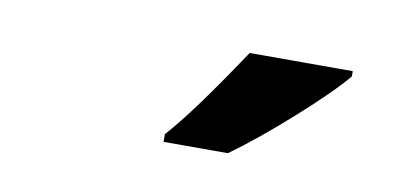

<svg xmlns="http://www.w3.org/2000/svg" viewBox="-33 -836 620 300"><g transform="rotate(10 277.0 -686.0)"><path d="M235.8 -618.2V-606H337.9C365.9 -626.1 397.5 -651.9 432.6 -683.3C467.8 -714.8 492.8 -739.6 507.8 -757.8V-766.1H344.2C297.7 -696.1 261.6 -646.8 235.8 -618.2Z"/></g></svg>

Font: OpenSans
Style: Bold Italic
Weight: 700
Italic angle: -12°
Foundry: Ascender Corporation
Version: Version 1.10; ttfautohint (v1.2) -l 8 -r 50 -G 200 -x 14 -D 